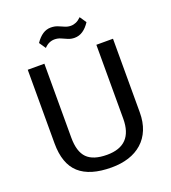

<svg xmlns="http://www.w3.org/2000/svg" viewBox="-158 -1003 1005 1128"><g transform="rotate(-20 344.5 -439.5)"><path d="M346 8Q211 8 144.5 -52Q78 -112 78 -240V-700H182V-238Q182 -150 221 -110.5Q260 -71 346 -71Q507 -71 507 -238V-700H611V-240Q611 -179 592 -132.5Q573 -86 537.5 -54.5Q502 -23 453.5 -7.5Q405 8 346 8ZM194 -825Q215 -856 238.5 -871.5Q262 -887 289 -887Q313 -887 331.5 -879.5Q350 -872 368 -864Q386 -856 405 -856Q422 -856 438 -863Q454 -870 470 -886L498 -845Q478 -814 454 -798Q430 -782 402 -782Q379 -782 360 -790.5Q341 -799 323.5 -806.5Q306 -814 286 -814Q269 -814 253 -807Q237 -800 222 -784Z"/></g></svg>

Font: Pathway Extreme Medium
Style: Regular
Weight: 500
Designer: Eduardo Rodriguez Tunni
Foundry: Eduardo Rodriguez Tunni
Version: Version 1.001;gftools[0.9.26]